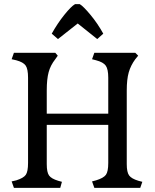

<svg xmlns="http://www.w3.org/2000/svg" viewBox="-20 -904 745 924"><path d="M229 -742Q257 -792 289.5 -832.5Q322 -873 341 -884H364Q381 -874 415.5 -832.5Q450 -791 477 -742L448 -716L354 -791L259 -716ZM36 -31 58 -36Q93 -47 104 -62.5Q115 -78 115 -120V-530Q115 -572 103.5 -588.5Q92 -605 58 -614L36 -619L47 -650H246L258 -636L246 -619Q223 -590 214 -556.5Q205 -523 205 -469V-357H501V-530Q501 -571 489 -588Q477 -605 442 -614L423 -619L434 -650H631L645 -636L631 -619Q609 -589 599.5 -555.5Q590 -522 590 -469V-114Q590 -75 601.5 -59.5Q613 -44 646 -34L665 -29L655 0H434L423 -31L442 -36Q478 -47 489.5 -62.5Q501 -78 501 -120V-303H205V-114Q205 -75 216 -59.5Q227 -44 260 -34L278 -29L270 0H47Z"/></svg>

Font: Kurale
Style: Regular
Weight: 400
Designer: Eduardo Rodriguez Tunni
Foundry: Eduardo Rodriguez Tunni
Version: Version 2.000